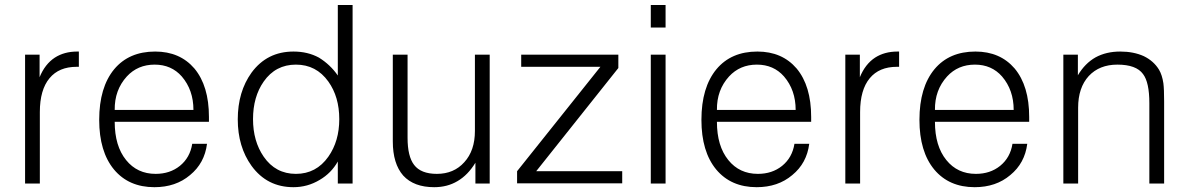

<svg xmlns="http://www.w3.org/2000/svg" viewBox="-20 -739 4794 774"><path d="M81.1 1H140.6V-287.1Q140.6 -377 179.7 -423.8Q217.8 -469.7 289.1 -469.7H297.9V-531.2H291Q239.3 -531.2 201.2 -506.8Q161.1 -480.5 139.6 -427.7V-518.6H81.1Z M442.4 -295.9Q441.4 -376 491.2 -430.7Q535.2 -478.5 603.5 -478.5Q670.9 -478.5 712.9 -430.7Q759.8 -376 759.8 -295.9ZM442.4 -248H822.3V-267.6Q822.3 -392.6 763.7 -462.9Q705.1 -531.2 605.5 -531.2Q500 -531.2 440.4 -460Q379.9 -386.7 379.9 -255.9Q379.9 -127.9 439.5 -55.7Q499 15.6 602.5 15.6Q688.5 15.6 746.1 -33.2Q804.7 -81.1 814.5 -159.2H754.9Q746.1 -103.5 705.1 -70.3Q665 -38.1 607.4 -38.1Q533.2 -38.1 488.3 -93.8Q442.4 -150.4 442.4 -248Z M1401.4 -718.8H1341.8V-434.6Q1311.5 -478.5 1265.6 -506.8Q1220.7 -531.2 1163.1 -531.2Q1056.6 -531.2 994.1 -446.3Q938.5 -369.1 938.5 -257.8Q938.5 -147.5 994.1 -70.3Q1056.6 15.6 1163.1 15.6Q1219.7 15.6 1268.6 -13.7Q1315.4 -41 1341.8 -87.9V1H1401.4ZM1172.9 -478.5Q1254.9 -478.5 1303.7 -410.2Q1347.7 -348.6 1347.7 -258.8Q1347.7 -169.9 1303.7 -107.4Q1254.9 -38.1 1172.9 -38.1Q1090.8 -38.1 1043 -107.4Q1000 -169.9 1000 -258.8Q1000 -348.6 1043 -410.2Q1090.8 -478.5 1172.9 -478.5Z M1954.1 -518.6H1894.5V-210.9Q1894.5 -131.8 1851.6 -85Q1809.6 -38.1 1741.2 -38.1Q1676.8 -38.1 1649.4 -74.2Q1623 -108.4 1623 -183.6V-518.6H1563.5V-168.9Q1563.5 -79.1 1605.5 -31.2Q1648.4 15.6 1730.5 15.6Q1783.2 15.6 1824.2 -8.8Q1866.2 -33.2 1896.5 -83V1H1954.1Z M2064.5 0H2488.3V-48.8H2141.6L2472.7 -464.8V-518.6H2081.1V-469.7H2400.4L2064.5 -48.8Z M2603.5 1H2663.1V-518.6H2603.5ZM2603.5 -627.9H2663.1V-718.8H2603.5Z M2870.1 -295.9Q2869.1 -376 2918.9 -430.7Q2962.9 -478.5 3031.2 -478.5Q3098.6 -478.5 3140.6 -430.7Q3187.5 -376 3187.5 -295.9ZM2870.1 -248H3250V-267.6Q3250 -392.6 3191.4 -462.9Q3132.8 -531.2 3033.2 -531.2Q2927.7 -531.2 2868.2 -460Q2807.6 -386.7 2807.6 -255.9Q2807.6 -127.9 2867.2 -55.7Q2926.8 15.6 3030.3 15.6Q3116.2 15.6 3173.8 -33.2Q3232.4 -81.1 3242.2 -159.2H3182.6Q3173.8 -103.5 3132.8 -70.3Q3092.8 -38.1 3035.2 -38.1Q2960.9 -38.1 2916 -93.8Q2870.1 -150.4 2870.1 -248Z M3387.7 1H3447.3V-287.1Q3447.3 -377 3486.3 -423.8Q3524.4 -469.7 3595.7 -469.7H3604.5V-531.2H3597.7Q3545.9 -531.2 3507.8 -506.8Q3467.8 -480.5 3446.3 -427.7V-518.6H3387.7Z M3749 -295.9Q3748 -376 3797.9 -430.7Q3841.8 -478.5 3910.2 -478.5Q3977.5 -478.5 4019.5 -430.7Q4066.4 -376 4066.4 -295.9ZM3749 -248H4128.9V-267.6Q4128.9 -392.6 4070.3 -462.9Q4011.7 -531.2 3912.1 -531.2Q3806.6 -531.2 3747.1 -460Q3686.5 -386.7 3686.5 -255.9Q3686.5 -127.9 3746.1 -55.7Q3805.7 15.6 3909.2 15.6Q3995.1 15.6 4052.7 -33.2Q4111.3 -81.1 4121.1 -159.2H4061.5Q4052.7 -103.5 4011.7 -70.3Q3971.7 -38.1 3914.1 -38.1Q3839.8 -38.1 3794.9 -93.8Q3749 -150.4 3749 -248Z M4266.6 1H4326.2V-304.7Q4326.2 -385.7 4369.1 -432.6Q4412.1 -478.5 4484.4 -478.5Q4560.5 -478.5 4587.9 -440.4Q4613.3 -407.2 4613.3 -323.2V1H4672.9V-330.1Q4672.9 -379.9 4669.9 -403.3Q4665 -436.5 4652.3 -458Q4630.9 -493.2 4590.8 -512.7Q4549.8 -531.2 4496.1 -531.2Q4439.5 -531.2 4396.5 -507.8Q4353.5 -483.4 4325.2 -435.5V-518.6H4266.6Z"/></svg>

Font: Dotum
Style: Regular
Weight: 400
Version: Version 2.21